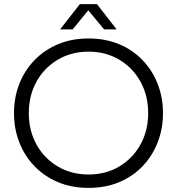

<svg xmlns="http://www.w3.org/2000/svg" viewBox="-20 -900 860 933"><path d="M410 13Q328 13 261.5 -15Q195 -43 147 -93Q99 -143 73.5 -209Q48 -275 48 -350Q48 -426 73.5 -491.5Q99 -557 147 -607Q195 -657 261.5 -685Q328 -713 410 -713Q493 -713 559.5 -685Q626 -657 673.5 -607Q721 -557 746.5 -491.5Q772 -426 772 -350Q772 -275 746.5 -209Q721 -143 673.5 -93Q626 -43 559.5 -15Q493 13 410 13ZM410 -52Q494 -52 559.5 -91Q625 -130 662.5 -197.5Q700 -265 700 -350Q700 -436 662.5 -503.5Q625 -571 559.5 -610Q494 -649 410 -649Q327 -649 261 -610Q195 -571 157.5 -503.5Q120 -436 120 -350Q120 -265 157.5 -197.5Q195 -130 261 -91Q327 -52 410 -52ZM272 -757 368 -880H451L547 -757H486L409 -850L333 -757Z"/></svg>

Font: MuseoModerno Light
Style: Regular
Weight: 300
Designer: Pablo Cosgaya, Héctor Gatti, Marcela Romero, and the Authors of The MuseoModerno Project.
Foundry: Omnibus-Type Team
Version: Version 1.001